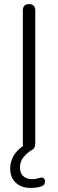

<svg xmlns="http://www.w3.org/2000/svg" viewBox="-20 -731 285 942"><path d="M129 191Q85 191 57.5 165.5Q30 140 30 96Q30 30 93 -15Q92 -20 92 -26V-679Q92 -711 122 -711Q153 -711 153 -679V-26Q153 -4 138 4Q116 16 97 38Q78 60 78 90Q78 120 95 134Q112 148 137 148Q147 148 156 146.5Q165 145 174 142Q190 137 196.5 145.5Q203 154 200 166Q197 178 186 182Q171 188 157 189.5Q143 191 129 191Z"/></svg>

Font: Nunito Light
Style: Regular
Weight: 300
Designer: Vernon Adams
Foundry: Vernon Adams
Version: Version 3.601; ttfautohint (v1.8.2.53-6de2)